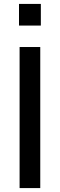

<svg xmlns="http://www.w3.org/2000/svg" viewBox="-20 -960 306 980"><path d="M77 -829.5V-940H188.5V-829.5ZM80 0V-720H185.5V0Z"/></svg>

Font: Vela Sans SemBd
Style: Regular
Weight: 600
Designer: Principal design: Mikhail Sharanda - project Manrope.
Design modification: Ravid Balaliev
Foundry: Mikhail Sharanda
Version: Version 1.001